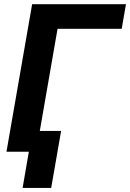

<svg xmlns="http://www.w3.org/2000/svg" viewBox="-20 -731 627 925"><path d="M566.4 -592.3H257.3L154.3 0H11.2L134.8 -710.9H586.9ZM226.6 174.3H88.9L136.2 -100.1H274.4Z"/></svg>

Font: RobotoInd
Style: Bold Italic
Weight: 700
Italic angle: -12°
Designer: Google
Version: Version 2.001150; 2014